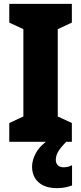

<svg xmlns="http://www.w3.org/2000/svg" viewBox="-20 -734 420 994"><path d="M352 0H28V-97L101 -131V-583L28 -617V-714H352V-617L279 -583V-131L352 -97ZM269 94Q269 111 279.5 121.5Q290 132 309 132Q322 132 333.5 129Q345 126 353 121V226Q340 231 320.5 235.5Q301 240 275 240Q214 240 180 210Q146 180 146 128Q146 95 166.5 57Q187 19 243 -19L323 0Q291 33 280 53Q269 73 269 94Z"/></svg>

Font: Noto Sans Ethiopic Condensed Black
Style: Regular
Weight: 900
Width: 3
Designer: Monotype Design Team
Foundry: Monotype Imaging Inc.
Version: Version 2.102; ttfautohint (v1.8.4.7-5d5b)